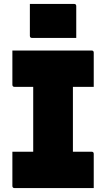

<svg xmlns="http://www.w3.org/2000/svg" viewBox="-20 -957 540 977"><path d="M132 -937H357Q368 -937 368 -926V-764H143Q132 -764 132 -775ZM457 0H54Q43 0 43 -11V-185H149V-515H54Q43 -515 43 -526V-700H446Q457 -700 457 -689V-515H351V-185H446Q457 -185 457 -174Z"/></svg>

Font: Recursive Sn Lnr St Blk
Style: Regular
Weight: 900
Version: Version 1.079;hotconv 1.0.112;makeotfexe 2.5.65598; ttfautoh